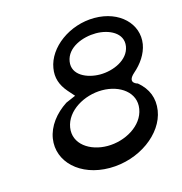

<svg xmlns="http://www.w3.org/2000/svg" viewBox="-86 -613 657 695"><g transform="rotate(-15 242.5 -265.5)"><path d="M463 -152C470 -197 455 -235 419 -265C419 -265 380 -274 416 -306C445 -331 467 -363 473 -398C485 -472 422 -535 328 -535C234 -535 150 -472 138 -398C132 -363 142 -334 166 -306L188 -281L151 -265C108 -237 77 -197 70 -152C57 -68 131 4 242 4C353 4 450 -68 463 -152ZM400 -175C390 -114 321 -75 255 -75C189 -75 131 -114 141 -175C151 -235 220 -275 287 -275C354 -275 410 -235 400 -175ZM412 -406C404 -357 345 -332 296 -332C247 -332 193 -356 201 -406C209 -457 270 -480 319 -480C367 -480 420 -456 412 -406Z"/></g></svg>

Font: Charger Static
Style: 2Obl
Weight: 1000
Designer: Jasper
Foundry: KineticPlasma Fonts/Cannot Into Space Fonts
Version: Version 1.1